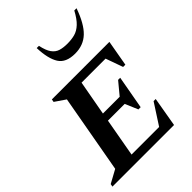

<svg xmlns="http://www.w3.org/2000/svg" viewBox="-240 -920 1029 1029"><g transform="rotate(-45 274.5 -406.0)"><path d="M-7 0 -4 -16 71 -57 151 -503 91 -544 94 -560H530L504 -413H487L452 -511H270L234 -313H361L419 -383H435L401 -194H384L353 -267H226L187 -49H396L473 -168H489L460 0ZM356 -645Q287 -645 260.5 -687Q234 -729 231 -812H248Q257 -769 272.5 -747.5Q288 -726 310.5 -719Q333 -712 364 -712Q396 -712 421.5 -719Q447 -726 470 -747.5Q493 -769 516 -812H533Q502 -724 460.5 -684.5Q419 -645 356 -645Z"/></g></svg>

Font: Spectral SC SemiBold
Style: Italic
Weight: 600
Italic angle: -10°
Designer: Jean-Baptiste Levee
Foundry: Production Type
Version: Version 2.001